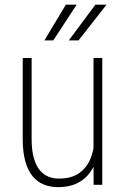

<svg xmlns="http://www.w3.org/2000/svg" viewBox="-20 -770 522 800"><path d="M369.6 -122.1V-528.3H406.2V0H370.1ZM375.5 -211.4 398.4 -212.4Q398.4 -164.6 388.2 -124Q377.9 -83.5 356.7 -53.5Q335.4 -23.4 302 -6.8Q268.6 9.8 221.7 9.8Q189 9.8 162.1 -1.2Q135.3 -12.2 115.7 -35.9Q96.2 -59.6 85.4 -97.9Q74.7 -136.2 74.7 -191.4V-528.3H111.8V-190.4Q111.8 -144.5 120.6 -112.8Q129.4 -81.1 144.8 -62Q160.2 -43 180.7 -34.4Q201.2 -25.9 224.6 -25.9Q281.7 -25.9 314.7 -52.2Q347.7 -78.6 361.6 -121.1Q375.5 -163.6 375.5 -211.4ZM266.6 -601.6 377.4 -750.5H423.8L307.1 -601.6ZM165 -601.6 254.4 -750.5H299.3L202.1 -601.6Z"/></svg>

Font: Roboto Condensed ExtraLight
Style: Regular
Weight: 250
Designer: Christian Robertson
Foundry: Google
Version: Version 3.008; 2023